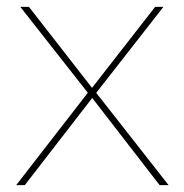

<svg xmlns="http://www.w3.org/2000/svg" viewBox="-20 -537 535 557"><path d="M27 0 238 -272 237 -265 39 -517H64L251 -277H243L430 -517H454L254 -261L255 -273L469 0H443L245 -256H250L52 0Z"/></svg>

Font: Montserrat Alternates Thin
Style: Regular
Weight: 100
Designer: Julieta Ulanovsky
Foundry: Julieta Ulanovsky
Version: Version 9.000